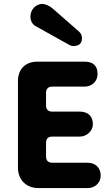

<svg xmlns="http://www.w3.org/2000/svg" viewBox="-20 -964 576 984"><path d="M248 -922C232 -935 215 -942 198 -944C165 -944 136 -916 136 -880C136 -857 145 -840 163 -830L331 -736C338 -733 344 -728 355 -728C385 -728 400 -741 400 -768C400 -782 395 -794 384 -803ZM429 0C468 0 496 -28 496 -64C496 -104 469 -130 429 -130H248C227 -130 216 -141 216 -162V-232C216 -253 227 -264 248 -264H389C425 -264 456 -293 456 -328C456 -367 432 -392 389 -392H248C227 -392 216 -403 216 -424V-488C216 -509 227 -520 248 -520H413C452 -520 480 -548 480 -584C480 -627 458 -648 413 -648H171C111 -648 72 -610 72 -549V-104C72 -43 115 0 176 0Z"/></svg>

Font: Dongle
Style: Bold
Weight: 700
Designer: Yanghee Ryu
Foundry: Yanghee Ryu
Version: Version 2.000